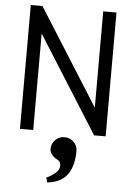

<svg xmlns="http://www.w3.org/2000/svg" viewBox="-63 -730 725 1056"><g transform="rotate(5 300.0 -202.0)"><path d="M136.7 0H63.5V-683.6H127.9L463.4 -151.9V-683.6H536.6V0H472.7L136.7 -532.7ZM284.2 151.4Q264.6 141.6 252.7 127Q240.7 112.3 240.7 95.2Q240.7 66.4 261 45.4Q281.2 24.4 312 24.4Q342.8 24.4 363.3 45.2Q383.8 65.9 383.8 95.2Q383.3 133.3 376.2 163.6Q369.1 193.8 353 219.2Q336.9 244.6 308.1 260.5Q279.3 276.4 238.3 280.8L231 253.9Q254.9 245.1 278.3 225.3Q301.8 205.6 301.8 184.1Q301.8 159.7 284.2 151.4Z"/></g></svg>

Font: Anka/Coder
Style: Regular
Weight: 400
Monospace: yes
Version: Version 001.100